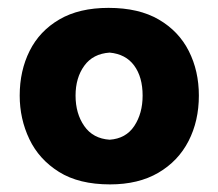

<svg xmlns="http://www.w3.org/2000/svg" viewBox="-20 -847 562 495"><path d="M263.7 -371.6Q183.6 -371.6 132.1 -403.8Q80.6 -436 55.7 -488.3Q30.8 -540.5 30.8 -600.6Q30.8 -664.6 56.4 -715.8Q82 -767.1 133.1 -796.9Q184.1 -826.7 259.8 -826.7Q337.9 -826.7 389.4 -796.6Q440.9 -766.6 466.8 -715.3Q492.7 -664.1 492.7 -600.6Q492.7 -535.2 466.1 -483.4Q439.5 -431.6 388.2 -401.6Q336.9 -371.6 263.7 -371.6ZM262.7 -486.8Q304.7 -489.7 326.2 -522.2Q347.7 -554.7 347.7 -600.6Q347.7 -648.4 325.9 -678Q304.2 -707.5 262.7 -711.4Q219.7 -708.5 197.3 -677.5Q174.8 -646.5 174.8 -600.6Q174.8 -554.2 197.3 -522Q219.7 -489.7 262.7 -486.8Z"/></svg>

Font: Pinar-FD ExtraBold
Style: Regular
Weight: 800
Designer: Amin Abedi
Version: Version 3.000